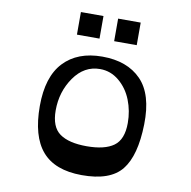

<svg xmlns="http://www.w3.org/2000/svg" viewBox="-115 -1255 1373 1382"><g transform="rotate(10 571.5 -563.5)"><path d="M364 -976V-1141H529V-976ZM636 -976V-1141H801V-976ZM572 14Q376 13 283 -95Q190 -203 190 -424Q190 -638 291 -745Q392 -852 572 -852Q755 -852 856.5 -748Q958 -644 953 -424Q948 -194 864 -89.5Q780 15 572 14ZM835 -413Q835 -501 804 -579.5Q773 -658 711.5 -709.5Q650 -761 572 -761Q456 -761 382 -655Q308 -549 308 -413Q308 -292 374.5 -244.5Q441 -197 572 -197Q703 -197 769 -244.5Q835 -292 835 -413Z"/></g></svg>

Font: OpenDyslexic
Style: Regular
Weight: 400
Designer: Abbie Gonzalez
Version: Version 0.920;hotconv 1.0.109;makeotfexe 2.5.65596